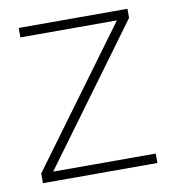

<svg xmlns="http://www.w3.org/2000/svg" viewBox="-64 -564 556 621"><g transform="rotate(-10 214.0 -254.0)"><path d="M28 0V-32L355 -477H38V-508H395V-478L67 -31H404V0Z"/></g></svg>

Font: IBM Plex Sans KR ExtraLight
Style: Regular
Weight: 200
Designer: Mike Abbink; Paul van der Laan; Pieter van Rosmalen; Wujin Sim; Chorong Kim; Dohee Lee;
Foundry: Sandoll Inc.
Version: Version 1.001